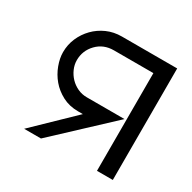

<svg xmlns="http://www.w3.org/2000/svg" viewBox="-109 -555 662 662"><g transform="rotate(30 222.5 -224.0)"><path d="M214 -147H195Q160 -147 132.5 -161.5Q105 -176 86.5 -198Q68 -220 58 -247Q48 -274 48 -298Q48 -328 59.5 -354.5Q71 -381 91 -401.5Q111 -422 138 -434Q165 -446 197 -446H417V-2H354V-391H197Q156 -391 129.5 -363.5Q103 -336 103 -298Q103 -280 110.5 -263Q118 -246 130.5 -233Q143 -220 160 -212Q177 -204 197 -204H347L131 -2H64Z"/></g></svg>

Font: Fundamental  Brigade Scvhlank
Style: Regular
Weight: 100
Designer: Peter Wiegel, original typeface by Arno Drescher 1935
Foundry: Peter Wiegel
Version: Version 0.000 2012 initial release